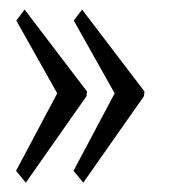

<svg xmlns="http://www.w3.org/2000/svg" viewBox="-20 -421 359 403"><path d="M161.6 -219.2 162.6 -229 31.7 -400.9 14.2 -377.9 100.1 -225.1 13.7 -62.5 34.2 -37.6ZM282.2 -219.2 283.2 -229 152.3 -400.9 134.8 -377.9 220.7 -225.1 134.3 -62.5 154.8 -37.6Z"/></svg>

Font: Neuton Light
Style: Regular
Weight: 300
Designer: Brian M Zick
Foundry: Brian M Zick
Version: Version 1.560